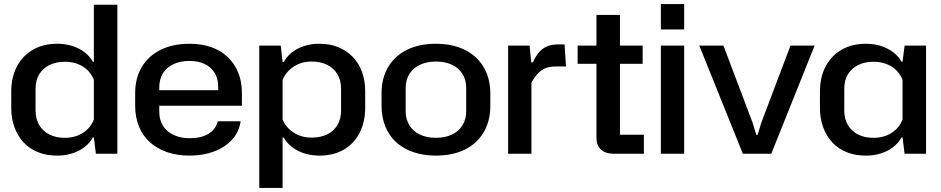

<svg xmlns="http://www.w3.org/2000/svg" viewBox="-20 -752 4602 939"><path d="M260 9Q208 9 166.5 -7.5Q125 -24 96 -55Q67 -86 51 -129Q35 -172 35 -224V-304Q35 -374 62.5 -426.5Q90 -479 140.5 -508.5Q191 -538 260 -538Q318 -538 364.5 -514.5Q411 -491 434 -450H439V-729H554V0H449L439 -80H434Q411 -38 364.5 -14.5Q318 9 260 9ZM297 -78Q347 -78 384.5 -101.5Q422 -125 439 -167V-362Q422 -404 384.5 -427Q347 -450 297 -450Q254 -450 222 -434Q190 -418 172 -389Q154 -360 154 -318V-211Q154 -170 172 -140Q190 -110 222 -94Q254 -78 297 -78Z M907 9Q846 9 797 -8Q748 -25 713 -56.5Q678 -88 659.5 -133.5Q641 -179 641 -235V-295Q641 -370 673.5 -424.5Q706 -479 766 -508.5Q826 -538 907 -538Q966 -538 1013 -521.5Q1060 -505 1093.5 -473Q1127 -441 1145 -397Q1163 -353 1163 -298V-235H741V-311H1059L1047 -294V-330Q1047 -368 1029.5 -396Q1012 -424 981 -439Q950 -454 907 -454Q861 -454 827.5 -438Q794 -422 776.5 -393Q759 -364 759 -325V-204Q759 -166 777 -137Q795 -108 829 -92Q863 -76 908 -76Q964 -76 999.5 -97.5Q1035 -119 1045 -159H1157Q1149 -106 1114.5 -68.5Q1080 -31 1026.5 -11Q973 9 907 9Z M1248 167V-529H1353L1362 -449H1368Q1391 -491 1437.5 -514.5Q1484 -538 1542 -538Q1594 -538 1635 -521Q1676 -504 1705.5 -473.5Q1735 -443 1750.5 -400Q1766 -357 1766 -305V-225Q1766 -155 1738.5 -102Q1711 -49 1661 -20Q1611 9 1542 9Q1484 9 1437.5 -14.5Q1391 -38 1368 -79H1362V167ZM1504 -79Q1547 -79 1579.5 -94.5Q1612 -110 1630 -140Q1648 -170 1648 -211V-318Q1648 -360 1630 -389.5Q1612 -419 1580 -435Q1548 -451 1504 -451Q1456 -451 1418.5 -427.5Q1381 -404 1362 -362V-167Q1381 -125 1418.5 -102Q1456 -79 1504 -79Z M2112 9Q2051 9 2001.5 -8Q1952 -25 1917.5 -56.5Q1883 -88 1864.5 -133.5Q1846 -179 1846 -235V-295Q1846 -370 1878.5 -424.5Q1911 -479 1970.5 -508.5Q2030 -538 2112 -538Q2174 -538 2223 -521Q2272 -504 2306.5 -472Q2341 -440 2359.5 -395.5Q2378 -351 2378 -295V-235Q2378 -160 2345.5 -105Q2313 -50 2253.5 -20.5Q2194 9 2112 9ZM2112 -78Q2157 -78 2190.5 -94Q2224 -110 2242 -139.5Q2260 -169 2260 -207V-322Q2260 -361 2242 -390Q2224 -419 2191 -435Q2158 -451 2112 -451Q2067 -451 2033.5 -435Q2000 -419 1982 -390Q1964 -361 1964 -322V-207Q1964 -169 1982 -139.5Q2000 -110 2033.5 -94Q2067 -78 2112 -78Z M2465 0V-529H2570L2578 -447H2586Q2606 -493 2635.5 -514Q2665 -535 2712 -535H2741L2748 -427H2701Q2669 -427 2648 -418.5Q2627 -410 2611 -393Q2595 -376 2579 -348V0Z M2982 0Q2942 0 2919.5 -20Q2897 -40 2897 -80V-679H3012V-93H3129V0ZM2805 -440V-529H3123V-440Z M3212 0V-529H3326V0ZM3212 -608V-732H3326V-608Z M3613 0 3400 -529H3518L3661 -151L3679 -92H3685L3703 -151L3846 -529H3964L3752 0Z M4215 9Q4163 9 4121.5 -7.5Q4080 -24 4051 -55Q4022 -86 4006 -129Q3990 -172 3990 -224V-304Q3990 -374 4017.5 -426.5Q4045 -479 4095.5 -508.5Q4146 -538 4215 -538Q4273 -538 4319.5 -514.5Q4366 -491 4389 -450H4394L4404 -529H4509V0H4404L4394 -80H4389Q4366 -38 4319.5 -14.5Q4273 9 4215 9ZM4252 -78Q4302 -78 4339.5 -101.5Q4377 -125 4394 -167V-362Q4377 -404 4339.5 -427Q4302 -450 4252 -450Q4209 -450 4177 -434Q4145 -418 4127 -389Q4109 -360 4109 -318V-211Q4109 -170 4127 -140Q4145 -110 4177 -94Q4209 -78 4252 -78Z"/></svg>

Font: Hubot Sans Medium
Style: Regular
Weight: 500
Designer: Deni Anggara
Foundry: GitHub, Inc., Subsidiary of Microsoft Corporation
Version: Version 2.000